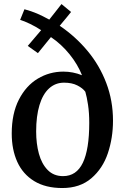

<svg xmlns="http://www.w3.org/2000/svg" viewBox="-20 -928 621 959"><path d="M185.5 -777.3Q159.7 -794.4 129.9 -808.8Q100.1 -823.2 80.6 -828.6L102.1 -881.8Q137.7 -872.1 165 -860.4Q192.4 -848.6 226.1 -830.1Q247.1 -856.4 264.2 -878.4Q281.2 -900.4 287.1 -907.7L335 -868.2Q329.6 -861.8 314 -842.3Q298.3 -822.8 278.3 -799.3Q357.4 -745.6 417.2 -673.8Q477.1 -602.1 510.7 -513.7Q544.4 -425.3 544.4 -325.2Q544.4 -239.3 518.8 -162.8Q493.2 -86.4 436.3 -37.6Q379.4 11.2 291.5 11.2Q207.5 11.2 150.9 -23.4Q94.2 -58.1 66.4 -119.4Q38.6 -180.7 38.6 -261.2Q38.6 -360.4 74.2 -430.2Q109.9 -500 168.7 -535.2Q227.5 -570.3 296.4 -570.3Q344.7 -570.3 389.6 -552.2Q368.2 -606.4 327.4 -657Q286.6 -707.5 234.4 -742.7L169.4 -662.6L118.7 -698.7ZM406.2 -469.7Q393.6 -487.3 366.5 -501.2Q339.4 -515.1 299.8 -515.1Q256.8 -515.1 225.3 -486.6Q193.8 -458 177.2 -403.1Q160.6 -348.1 160.6 -271.5Q160.6 -210.4 174.3 -160.2Q188 -109.9 218 -79.1Q248 -48.3 294.9 -48.3Q361.8 -48.3 393.8 -115Q425.8 -181.6 425.8 -314.5Q425.8 -364.3 419.7 -404.5Q413.6 -444.8 406.2 -469.7Z"/></svg>

Font: Merriweather
Style: Regular
Weight: 400
Designer: Eben Sorkin
Foundry: Eben Sorkin
Version: Version 1.584; ttfautohint (v1.6)